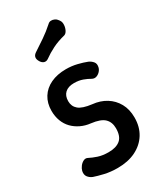

<svg xmlns="http://www.w3.org/2000/svg" viewBox="-190 -813 758 895"><g transform="rotate(-30 189.5 -365.5)"><path d="M169 10Q131 10 99 2.5Q67 -5 47 -12Q32 -18 23 -30Q14 -42 18 -61Q21 -73 29.5 -84Q38 -95 49.5 -100.5Q61 -106 72 -100Q89 -91 113 -83Q137 -75 169 -75Q210 -75 232 -93.5Q254 -112 254 -155Q254 -188 234 -207.5Q214 -227 164 -233Q136 -236 112 -247.5Q88 -259 70.5 -277Q53 -295 43.5 -320Q34 -345 34 -375Q34 -416 53 -446.5Q72 -477 107 -493.5Q142 -510 189 -510Q220 -510 248.5 -503Q277 -496 297 -488Q311 -482 320.5 -470.5Q330 -459 325 -440Q322 -429 313 -420Q304 -411 293 -408Q282 -405 271 -411Q256 -420 235.5 -427.5Q215 -435 189 -435Q158 -435 141 -419.5Q124 -404 124 -375Q124 -347 144 -330Q164 -313 214 -307Q255 -303 286.5 -283.5Q318 -264 336 -231.5Q354 -199 354 -155Q354 -105 331 -68Q308 -31 266.5 -10.5Q225 10 169 10ZM141 -594Q130 -586 119 -589Q108 -592 100 -605L99 -607Q92 -619 94 -629.5Q96 -640 108 -648Q137 -667 166.5 -687Q196 -707 225 -733Q232 -740 241.5 -740.5Q251 -741 260.5 -736.5Q270 -732 276 -723L280 -717Q286 -708 285 -693Q284 -678 277.5 -665.5Q271 -653 261 -650Q224 -641 194 -626Q164 -611 141 -594Z"/></g></svg>

Font: Winky Sans
Style: Regular
Weight: 400
Designer: Simon Atzbach
Foundry: typofactur
Version: Version 1.205